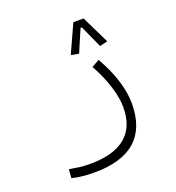

<svg xmlns="http://www.w3.org/2000/svg" viewBox="-130 -599 846 923"><g transform="rotate(-20 293.0 -138.0)"><path d="M196.3 218.8Q131.3 218.8 82.5 206.1L86.4 161.6Q113.8 166.5 136.5 169.7Q159.2 172.9 191.9 172.9Q311.5 172.9 372.8 122.3Q434.1 71.8 434.1 -29.8Q434.1 -74.7 415.8 -135Q397.5 -195.3 360.8 -261.2L399.9 -283.2Q439 -215.8 459 -151.4Q479 -86.9 479 -33.2Q479 218.8 196.3 218.8ZM400.4 -495.1 469.7 -353 429.7 -343.3 377.9 -457.5H371.1L322.3 -343.3L282.2 -350.6L348.1 -495.1Z"/></g></svg>

Font: Cascadia Mono ExtraLight
Style: Regular
Weight: 200
Monospace: yes
Designer: Aaron Bell
Foundry: Saja Typeworks
Version: Version 2404.023; ttfautohint (v1.8.4)